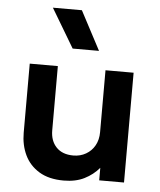

<svg xmlns="http://www.w3.org/2000/svg" viewBox="-54 -809 725 871"><g transform="rotate(5 308.0 -373.5)"><path d="M268 15Q200.5 15 156.2 -12Q112 -39 90.5 -84.2Q69 -129.5 69 -185.5V-500H197V-207.5Q197 -159.5 224.5 -130.8Q252 -102 302 -102Q334 -102 359.5 -116.8Q385 -131.5 399.5 -157.5Q414 -183.5 414 -218V-500H542V0H429V-57Q401.5 -24.5 362.2 -4.8Q323 15 268 15ZM257 -585 151.5 -762H283.5L377 -585Z"/></g></svg>

Font: Geologica EX Med
Style: Regular
Weight: 500
Designer: Sindre Bremnes, Frode Helland
Foundry: Monokrom Skriftforlag AS
Version: Version 1.010;gftools[0.9.28]